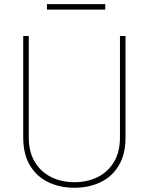

<svg xmlns="http://www.w3.org/2000/svg" viewBox="-20 -882 707 912"><path d="M549.8 -710.9H576.2V-229Q576.2 -149.4 544.4 -96.2Q512.7 -43 457.8 -16.6Q402.8 9.8 333.5 9.8Q264.2 9.8 209.2 -16.6Q154.3 -43 122.3 -96.2Q90.3 -149.4 90.3 -229V-710.9H116.7V-229Q116.7 -160.6 145.3 -113Q173.8 -65.4 222.9 -41Q272 -16.6 333.5 -16.6Q395 -16.6 444.1 -41Q493.2 -65.4 521.5 -113Q549.8 -160.6 549.8 -229ZM480 -862.3V-836.4H203.1V-862.3Z"/></svg>

Font: Vazirmatn UI FD Thin
Style: Regular
Weight: 100
Designer: Saber Rastikerdar
Foundry: Saber Rastikerdar
Version: Version 33.003